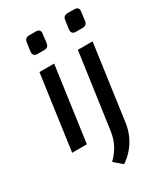

<svg xmlns="http://www.w3.org/2000/svg" viewBox="-219 -790 940 1086"><g transform="rotate(-30 251.5 -247.0)"><path d="M201 -488 133 0H37L105 -488ZM202 -697Q218 -697 225 -688.5Q232 -680 229 -666L222 -609Q218 -582 191 -582H147Q116 -582 119 -614L127 -669Q130 -697 158 -697ZM452 -488 383 8Q377 48 360.5 84.5Q344 121 318 151Q292 181 259 203L207 158Q242 123 261 86.5Q280 50 287 3L356 -488ZM453 -697Q469 -697 476 -688.5Q483 -680 480 -666L473 -609Q469 -582 441 -582H398Q367 -582 370 -614L378 -669Q381 -697 409 -697Z"/></g></svg>

Font: Exo 2 Medium
Style: Italic
Weight: 500
Italic angle: -8°
Designer: Natanael Gama
Foundry: Natanael Gama
Version: Version 2.010